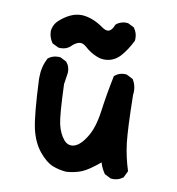

<svg xmlns="http://www.w3.org/2000/svg" viewBox="-68 -627 637 690"><g transform="rotate(10 250.0 -282.5)"><path d="M64.5 -317.9Q64.5 -356 81.1 -387.2L82 -389.2L83 -390.1Q98.6 -401.9 119.1 -401.9Q122.1 -401.9 127 -401.4L149.4 -390.1Q157.2 -380.9 159.9 -371.8Q162.6 -362.8 162.6 -354.5Q162.6 -351.1 162.1 -347.7L156.2 -309.1Q160.2 -195.3 167.7 -163.3Q175.3 -131.3 192.4 -110.4Q204.6 -96.2 219.7 -96.2Q247.1 -96.2 273.4 -138.2Q296.4 -173.8 304.9 -237.5Q313.5 -301.3 327.6 -368.7L330.1 -370.1Q343.8 -382.3 364.3 -382.3Q367.2 -382.3 372.1 -381.8L395 -370.1L396.5 -368.7Q408.2 -349.6 408.2 -326.2Q408.2 -319.8 407.2 -313Q409.2 -190.9 415 -140.6Q420.9 -90.3 437 -40.5L425.3 -16.1Q414.6 -8.3 405.3 -5.9Q396 -3.4 390.1 -3.4Q384.3 -3.4 379.9 -3.9L356.9 -15.6Q343.3 -35.2 337.9 -55.2Q297.4 -21.5 274.4 -12.2Q249 -2 218.8 0Q191.4 -2 168 -11.2Q143.6 -21 117.9 -52.2Q92.3 -83.5 81.1 -131.8Q70.3 -179.7 64.5 -309.1Q64.5 -313.5 64.5 -317.9ZM189.5 -464.8Q182.1 -464.8 176.8 -461.9Q166 -457 155.8 -446.3Q141.6 -434.1 121.1 -434.1Q118.2 -434.1 113.3 -434.6L90.3 -445.8Q83 -456.1 79.6 -466.8Q76.2 -477.5 76.2 -489.3V-489.7Q78.6 -508.3 89.8 -522L98.1 -530.3Q137.2 -564 173.3 -564Q176.3 -564 178.7 -564Q216.8 -561.5 255.9 -533.7Q267.6 -525.4 276.4 -525.4Q290.5 -525.4 300.3 -549.8L301.3 -551.8Q310.5 -559.6 321.3 -562.5Q328.6 -564.9 334.5 -564.9Q339.8 -564.9 344.7 -564.5L367.7 -553.2L368.7 -551.3Q380.4 -535.2 380.4 -514.6Q380.4 -511.7 379.9 -506.8Q362.8 -471.2 339.8 -445.8Q316.4 -420.9 283.2 -420.9Q270 -420.9 256.8 -426Q243.7 -431.2 232.7 -438Q221.7 -444.8 210.7 -454.8Q199.7 -464.8 189.5 -464.8Z"/></g></svg>

Font: Bakudai
Style: Bold
Weight: 700
Version: Version 1.48